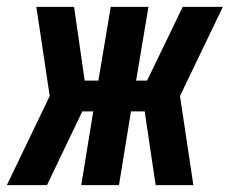

<svg xmlns="http://www.w3.org/2000/svg" viewBox="-48 -540 670 560"><path d="M-28 0 97 -260 58 -520H168L199 -305H239L275 -520H385L349 -305H381Q407 -359 433 -412.5Q459 -466 485 -520H602L477 -260L516 0H406L374 -215H334L299 0H189L224 -215H192L89 0Z"/></svg>

Font: Iosevka XBd Ex Obl
Style: Regular
Weight: 800
Width: 7
Italic angle: -9°
Monospace: yes
Designer: Belleve Invis
Foundry: Belleve Invis
Version: Version 32.5.0; ttfautohint (v1.8.4)